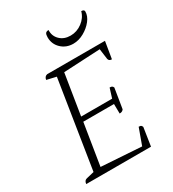

<svg xmlns="http://www.w3.org/2000/svg" viewBox="-202 -962 968 1073"><g transform="rotate(-30 281.5 -425.5)"><path d="M34 0Q36 -22 53 -26L103 -38L192 -602L131 -616Q134 -637 152 -641H525L507 -532Q488 -532 485 -548L476 -615L240 -603L198 -341H398L417 -402Q425 -402 430.5 -400Q436 -398 440 -389L419 -260Q413 -252 406.5 -250Q400 -248 393 -248L392 -310H194L151 -43L410 -26L448 -131Q460 -131 464 -127Q468 -123 470 -117L452 0ZM365 -715Q319 -715 288 -744.5Q257 -774 257 -818Q257 -836 262.5 -843.5Q268 -851 282 -851Q280 -813 306 -787.5Q332 -762 374 -762Q415 -762 449 -787.5Q483 -813 493 -851Q512 -851 512 -838Q512 -809 490 -781Q468 -753 434 -734Q400 -715 365 -715Z"/></g></svg>

Font: Petrona ExtraLight
Style: Italic
Weight: 200
Italic angle: -9°
Designer: Ringo R. Seeber
Foundry: Ringo R. Seeber
Version: Version 2.001; ttfautohint (v1.8.3)